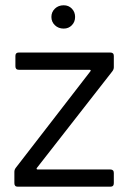

<svg xmlns="http://www.w3.org/2000/svg" viewBox="-20 -704 485 724"><path d="M396 0H46.9Q34.2 0 34.2 -13.2V-56.2Q34.2 -64.5 40 -71.8L320.8 -435.1Q322.8 -437.5 321.8 -439.2Q320.8 -440.9 317.9 -440.9H50.8Q38.1 -440.9 38.1 -454.1V-493.2Q38.1 -505.9 50.8 -505.9H396Q409.2 -505.9 409.2 -493.2V-450.2Q409.2 -441.9 402.8 -434.1L119.1 -70.8Q117.2 -68.4 118.2 -66.7Q119.1 -64.9 122.1 -64.9H396Q409.2 -64.9 409.2 -51.8V-13.2Q409.2 0 396 0ZM220.2 -596.2Q200.2 -596.2 187 -608.9Q173.8 -621.6 173.8 -640.1Q173.8 -658.7 187 -671.4Q200.2 -684.1 220.2 -684.1Q238.8 -684.1 251 -671.4Q263.2 -658.7 263.2 -640.1Q263.2 -621.6 251 -608.9Q238.8 -596.2 220.2 -596.2Z"/></svg>

Font: Barlow
Style: Regular
Weight: 400
Designer: Jeremy Tribby
Foundry: Jeremy Tribby
Version: Version 1.101